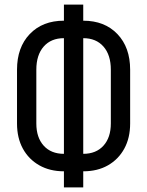

<svg xmlns="http://www.w3.org/2000/svg" viewBox="-20 -790 640 835"><path d="M258 25V-45Q197 -45 151 -71Q105 -97 79.5 -143.5Q54 -190 54 -253V-487Q54 -584 109.5 -642Q165 -700 258 -700V-770H342V-700Q435 -700 490.5 -642Q546 -584 546 -487V-253Q546 -190 520.5 -143.5Q495 -97 449.5 -71Q404 -45 342 -45V25ZM258 -121V-624Q202 -624 170 -587.5Q138 -551 138 -487V-253Q138 -192 170 -156.5Q202 -121 258 -121ZM342 -121Q398 -121 430 -156.5Q462 -192 462 -253V-487Q462 -551 430 -587.5Q398 -624 342 -624Z"/></svg>

Font: Liga JetBrainsMono Nerd Font
Style: Regular
Weight: 400
Designer: Philipp Nurullin, Konstantin Bulenkov
Foundry: JetBrains
Version: Version 2.225; ttfautohint (v1.8.3)